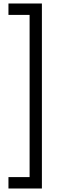

<svg xmlns="http://www.w3.org/2000/svg" viewBox="-20 -895 359 1108"><path d="M221.8 -874.8V192.8H28.8V127H150.8V-809H28.8V-874.8Z"/></svg>

Font: Yaldevi ExtraLight
Style: Regular
Weight: 200
Designer: Sol Matas, Rajitha Manaperi, Kosala Senevirathne
Foundry: Mooniak
Version: Version 1.100